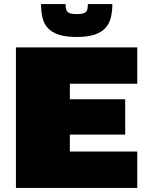

<svg xmlns="http://www.w3.org/2000/svg" viewBox="-20 -920 749 940"><path d="M58 0V-688H652V-510H322V-434H593V-261H322V-178H652V0ZM355 -739Q300 -739 265.5 -751Q231 -763 212.5 -784.5Q194 -806 187.5 -835.5Q181 -865 181 -900H301Q301 -887 303.5 -875.5Q306 -864 317 -857.5Q328 -851 355 -851Q383 -851 394.5 -857.5Q406 -864 408 -875.5Q410 -887 410 -900H530Q530 -865 523 -835.5Q516 -806 497.5 -784.5Q479 -763 444.5 -751Q410 -739 355 -739Z"/></svg>

Font: Saira Expanded Black
Style: Regular
Weight: 900
Width: 7
Designer: Hector Gatti with collaboration of the Omnibus-Type team
Foundry: Omnibus-Type
Version: Version 1.101